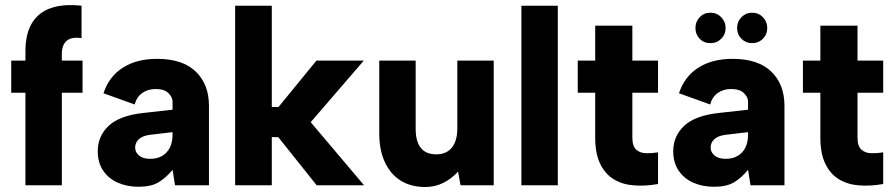

<svg xmlns="http://www.w3.org/2000/svg" viewBox="-20 -743 3588 770"><path d="M82 -537Q82 -608 108.5 -651Q135 -694 185 -711Q235 -728 307 -720V-590Q267 -596 247.5 -579.5Q228 -563 228 -526V-500H311V-371H228V0H82V-371H25V-500H82Z M682 0 672 -62Q646 -30 616 -12Q586 6 536 6Q489 6 452 -10.5Q415 -27 393.5 -59Q372 -91 372 -136Q372 -198 416.5 -239Q461 -280 555 -290L672 -303V-336Q672 -353 655.5 -369.5Q639 -386 604 -386Q573 -386 550.5 -370Q528 -354 520 -324L395 -369Q417 -436 472.5 -471.5Q528 -507 610 -507Q712 -507 765 -456Q818 -405 818 -319V0ZM672 -213 579 -202Q551 -198 536.5 -184.5Q522 -171 522 -151Q522 -132 538 -119Q554 -106 582 -106Q610 -106 630 -117.5Q650 -129 661 -150.5Q672 -172 672 -204Z M923 -720H1070V-314H1097L1249 -500H1439L1226 -253L1440 0H1250L1096 -193H1070V0H923Z M1960 0H1827L1817 -55Q1792 -27 1758.5 -10Q1725 7 1685 7Q1629 7 1588 -18Q1547 -43 1524 -91.5Q1501 -140 1501 -208V-500H1647V-226Q1647 -176 1667.5 -150Q1688 -124 1730 -124Q1770 -124 1792 -151Q1814 -178 1814 -228V-500H1960Z M2071 -720H2217V0H2071Z M2367 -500V-640H2516V-500H2619V-371H2516V-191Q2516 -157 2531.5 -143Q2547 -129 2571 -128.5Q2595 -128 2619 -132V-5Q2568 4 2522 0.5Q2476 -3 2441.5 -24Q2407 -45 2387 -86Q2367 -127 2367 -191V-371H2297V-500Z M2829 -570Q2803 -570 2786 -587.5Q2769 -605 2769 -631Q2769 -656 2786 -674Q2803 -692 2829 -692Q2855 -692 2872.5 -674Q2890 -656 2890 -631Q2890 -605 2872.5 -587.5Q2855 -570 2829 -570ZM2996 -570Q2971 -570 2953.5 -587.5Q2936 -605 2936 -631Q2936 -656 2953.5 -674Q2971 -692 2996 -692Q3022 -692 3039.5 -674Q3057 -656 3057 -631Q3057 -605 3039.5 -587.5Q3022 -570 2996 -570ZM2990 0 2980 -62Q2954 -30 2924 -12Q2894 6 2844 6Q2797 6 2760 -10.5Q2723 -27 2701.5 -59Q2680 -91 2680 -136Q2680 -198 2724.5 -239Q2769 -280 2863 -290L2980 -303V-336Q2980 -353 2963.5 -369.5Q2947 -386 2912 -386Q2881 -386 2858.5 -370Q2836 -354 2828 -324L2703 -369Q2725 -436 2780.5 -471.5Q2836 -507 2918 -507Q3020 -507 3073 -456Q3126 -405 3126 -319V0ZM2980 -213 2887 -202Q2859 -198 2844.5 -184.5Q2830 -171 2830 -151Q2830 -132 2846 -119Q2862 -106 2890 -106Q2918 -106 2938 -117.5Q2958 -129 2969 -150.5Q2980 -172 2980 -204Z M3270 -500V-640H3419V-500H3522V-371H3419V-191Q3419 -157 3434.5 -143Q3450 -129 3474 -128.5Q3498 -128 3522 -132V-5Q3471 4 3425 0.5Q3379 -3 3344.5 -24Q3310 -45 3290 -86Q3270 -127 3270 -191V-371H3200V-500Z"/></svg>

Font: Albert Sans ExtraBold
Style: Regular
Weight: 800
Designer: Andreas Rasmussen
Foundry: a.Foundry
Version: Version 1.025